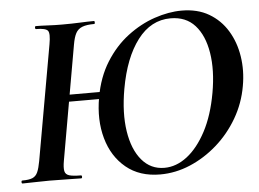

<svg xmlns="http://www.w3.org/2000/svg" viewBox="-48 -698 1042 771"><g transform="rotate(-5 473.0 -312.0)"><path d="M186 -311 191 -339H401L396 -311ZM88 -84 170 -547Q178 -591 169 -602Q160 -613 122 -613Q118 -613 118 -619Q118 -625 122 -625Q143 -625 170.5 -623.5Q198 -622 227 -622Q269 -622 300 -623.5Q331 -625 356 -625Q359 -625 359 -619Q359 -613 356 -613Q325 -613 307.5 -606Q290 -599 281.5 -583Q273 -567 268 -538L187 -77Q182 -49 185 -35Q188 -21 203.5 -16.5Q219 -12 250 -12Q254 -12 254 -6Q254 0 250 0Q223 0 192.5 -1Q162 -2 122 -2Q93 -2 63.5 -1Q34 0 14 0Q10 0 10 -6Q10 -12 14 -12Q41 -12 55 -18Q69 -24 76 -40Q83 -56 88 -84ZM568 12Q485 12 430.5 -33Q376 -78 355 -153Q334 -228 350 -318Q364 -398 401.5 -458Q439 -518 491 -557.5Q543 -597 600.5 -616.5Q658 -636 710 -636Q774 -636 820 -609Q866 -582 894 -536Q922 -490 931 -432Q940 -374 929 -313Q917 -244 882.5 -185Q848 -126 798 -82Q748 -38 689 -13Q630 12 568 12ZM587 -13Q635 -13 678.5 -46.5Q722 -80 755.5 -143Q789 -206 805 -296Q821 -386 809.5 -457Q798 -528 761.5 -568.5Q725 -609 663 -609Q584 -609 530 -538Q476 -467 454 -343Q437 -247 448.5 -172.5Q460 -98 496 -55.5Q532 -13 587 -13Z"/></g></svg>

Font: Cormorant Infant Light
Style: Italic
Weight: 300
Italic angle: -10°
Designer: Christian Thalmann (Catharsis Fonts)
Foundry: Catharsis Fonts
Version: Version 4.001